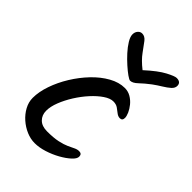

<svg xmlns="http://www.w3.org/2000/svg" viewBox="-218 -847 925 925"><g transform="rotate(45 244.0 -385.0)"><path d="M458.3 -721.5Q487.5 -721.5 487.5 -696.3Q487.5 -681.3 473.4 -668.7Q459.2 -656.2 438.5 -643.6Q417.8 -631.1 395.8 -615.1Q366.8 -593.1 346 -573.1Q325.2 -553.2 308.8 -553.2Q302.5 -553.2 285.6 -565Q268.8 -576.8 247.3 -596Q225.8 -615.1 205.6 -637.3Q185.5 -659.4 172.2 -681.2Q158.8 -703.1 158.8 -719.1Q158.8 -734.6 167.6 -745Q176.3 -755.5 189.5 -755.5Q208 -755.5 222 -737.3Q236 -719.1 256.5 -690.4Q276.9 -661.8 315.3 -631.6Q370.8 -682.2 408.1 -701.8Q445.3 -721.5 458.3 -721.5ZM315.8 -510.7Q338.4 -510.7 357.2 -499.7Q376.1 -488.6 389.8 -471.7Q403.5 -454.8 410.9 -437.8Q418.3 -420.9 418.3 -409.1Q418.3 -390.3 401.5 -390.3Q389.1 -390.3 377.8 -399.3Q366.5 -408.4 353.9 -417.2Q341.3 -425.9 322.6 -425.9Q301.1 -425.9 274.8 -408Q248.4 -390.1 222.1 -361.2Q195.9 -332.3 173.9 -297.5Q152 -262.6 138.5 -228.1Q125 -193.5 125 -165.3Q125 -135.5 144 -116.6Q163 -97.7 198.5 -97.7Q243 -97.7 271.7 -104Q300.4 -110.3 318.8 -118.7Q337.3 -127.2 350.1 -133.5Q362.9 -139.8 375.3 -139.8Q384.7 -139.8 389.4 -135.3Q394.2 -130.7 394.2 -121Q394.2 -106.8 374.8 -88.8Q355.4 -70.8 325.2 -53.9Q294.9 -37 260.6 -26.1Q226.2 -15.3 196.3 -15.3Q167.8 -15.3 139.6 -27.3Q111.4 -39.4 87.8 -60.1Q64.2 -80.9 49.8 -107.6Q35.3 -134.2 35.3 -163.1Q35.3 -204.5 51.7 -251.9Q68 -299.2 96.2 -344.9Q124.4 -390.6 160.3 -428.2Q196.2 -465.7 236.5 -488.2Q276.7 -510.7 315.8 -510.7Z"/></g></svg>

Font: Kalam Variable Light
Style: Regular
Weight: 300
Designer: Lipi Raval, Jonny Pinhorn
Foundry: Indian Type Foundry
Version: Version 3.000